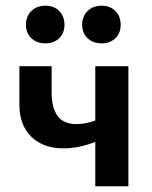

<svg xmlns="http://www.w3.org/2000/svg" viewBox="-20 -653 533 673"><path d="M202 -133Q131 -133 89.5 -174Q48 -215 48 -286V-421H161V-328Q161 -275 182 -246.5Q203 -218 249 -218Q266 -218 284 -222Q302 -226 318 -231.5Q334 -237 344 -241L361 -181Q341 -167 314.5 -156Q288 -145 259 -139Q230 -133 202 -133ZM314 0V-421H430V0ZM139 -501Q109 -501 90 -519Q71 -537 71 -566Q71 -596 90 -614.5Q109 -633 139 -633Q169 -633 187.5 -614.5Q206 -596 206 -566Q206 -537 187.5 -519Q169 -501 139 -501ZM337 -501Q306 -501 287 -519Q268 -537 268 -566Q268 -596 287 -614.5Q306 -633 337 -633Q366 -633 384.5 -614.5Q403 -596 403 -566Q403 -537 384.5 -519Q366 -501 337 -501Z"/></svg>

Font: Ysabeau
Style: Bold
Weight: 700
Designer: Christian Thalmann (Catharsis Fonts)
Version: Version 2.000;gftools[0.9.27.dev2+g8671c4b]